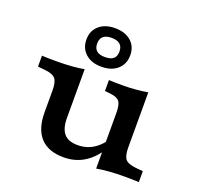

<svg xmlns="http://www.w3.org/2000/svg" viewBox="-119 -793 960 933"><g transform="rotate(20 360.5 -326.0)"><path d="M251.9 -416.4V-208.2H140.3V-274.7Q140.3 -319.1 126.1 -335.7Q111.9 -352.4 71 -356.4L34.4 -359.9V-416.4Q49.6 -415.6 66.3 -415.2Q83 -414.8 109.7 -414.8Q152.3 -414.8 188.1 -417.6Q223.9 -420.4 251.9 -425.6ZM251.9 -208.2V-173.6Q251.9 -120 274.1 -93.5Q296.4 -67.1 345.4 -67.1Q393.5 -67.1 431.8 -93.5Q470 -119.9 498.3 -172.7L507.1 -137Q471 -63.3 420 -25.6Q369 12 301.5 12Q222 12 181.1 -32.3Q140.3 -76.6 140.3 -162.1V-208.2ZM469.3 0V-208.2H580.9V-141.7Q580.9 -97.3 595 -80.6Q609.2 -64 650.1 -60L686.8 -56.5V0Q672 -0.8 655.5 -1.2Q638.9 -1.6 611.5 -1.6Q568.9 -1.6 533 1.2Q497.2 4 469.3 9.2ZM580.9 -416.4V-208.2H469.3V-277.3Q469.3 -320.6 457.2 -336.7Q445.2 -352.8 409.5 -356.8L380.7 -359.9V-416.4Q395.1 -415.6 409.4 -415.2Q423.6 -414.8 447.6 -414.8Q485.2 -414.8 519.4 -417.8Q553.7 -420.8 580.9 -425.6ZM323.3 -464.5Q271.7 -464.5 241.1 -491.9Q210.4 -519.4 210.4 -564.5Q210.4 -609.7 241.1 -636.7Q271.7 -663.7 323.3 -663.7Q375.7 -663.7 406.4 -636.7Q437 -609.7 437 -564.5Q437 -519.4 406.4 -491.9Q375.7 -464.5 323.3 -464.5ZM323.3 -514.5Q353.2 -514.5 367.3 -526.6Q381.4 -538.7 381.4 -563.7Q381.4 -588.7 366.9 -601.2Q352.3 -613.7 323.3 -613.7Q295.1 -613.7 280.6 -601.2Q266.1 -588.7 266.1 -563.7Q266.1 -539.5 280.2 -527Q294.3 -514.5 323.3 -514.5Z"/></g></svg>

Font: Playfair 5pt SemiExpanded Light
Style: Regular
Weight: 300
Width: 6
Designer: Claus Eggers Sørensen
Foundry: Claus Eggers Sørensen
Version: Version 2.203